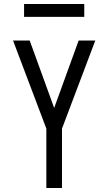

<svg xmlns="http://www.w3.org/2000/svg" viewBox="-20 -937 540 957"><path d="M211 0V-296L45 -735H128L250 -399L372 -735H455L289 -296V0ZM100 -853V-917H400V-853Z"/></svg>

Font: Huly
Style: Regular
Weight: 400
Designer: Belleve Invis
Foundry: Belleve Invis
Version: Version 33.2.5; ttfautohint (v1.8.4)